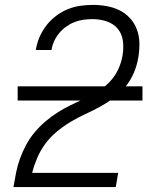

<svg xmlns="http://www.w3.org/2000/svg" viewBox="-20 -763 640 783"><path d="M35 0V-1Q40 -30 45.5 -58.5Q51 -87 61.5 -116Q72 -145 86.5 -172Q101 -199 121 -223Q141 -247 165 -267.5Q189 -288 215 -304.5Q241 -321 269 -334.5Q297 -348 325 -361Q353 -374 379.5 -390.5Q406 -407 427.5 -429.5Q449 -452 462 -480Q475 -508 480 -538Q480 -538 480 -538Q480 -538 480 -539Q485 -568 481 -597Q477 -626 459.5 -646.5Q442 -667 414.5 -676Q387 -685 358 -685Q339 -685 320.5 -682.5Q302 -680 284 -673Q266 -666 250 -654.5Q234 -643 221.5 -628Q209 -613 201 -595.5Q193 -578 190 -559H126Q130 -585 140.5 -610Q151 -635 167.5 -657Q184 -679 206.5 -696.5Q229 -714 254 -724.5Q279 -735 305.5 -739Q332 -743 358 -743Q387 -743 415 -738Q443 -733 467.5 -721Q492 -709 510.5 -688.5Q529 -668 538.5 -642Q548 -616 548.5 -587Q549 -558 544 -529Q539 -497 526 -466.5Q513 -436 492 -409.5Q471 -383 443.5 -363Q416 -343 386.5 -327Q357 -311 326.5 -297Q296 -283 267 -265.5Q238 -248 211.5 -226Q185 -204 165 -177Q145 -150 132 -119.5Q119 -89 111 -58H462L452 0ZM52 -353V-411H561V-353Z"/></svg>

Font: Iosevka Curly LtExObl
Style: Regular
Weight: 300
Width: 7
Italic angle: -9°
Monospace: yes
Designer: Belleve Invis
Foundry: Belleve Invis
Version: Version 11.1.0; ttfautohint (v1.8.3)